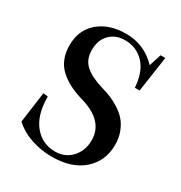

<svg xmlns="http://www.w3.org/2000/svg" viewBox="-163 -792 867 921"><g transform="rotate(30 270.0 -331.5)"><path d="M254.4 13.2Q194.8 13.2 139.9 -5.4Q85 -23.9 45.4 -60.5L68.8 -230.5L94.7 -227.5Q94.7 -126 139.9 -71Q185.1 -16.1 256.3 -16.1Q312 -16.1 347.2 -54.9Q382.3 -93.8 382.3 -150.9Q382.3 -257.8 243.2 -297.9Q201.2 -310.1 169.7 -326.2Q138.2 -342.3 113 -365.2Q87.9 -388.2 75 -420.2Q62 -452.1 62 -492.7Q62 -578.1 120.1 -627.2Q178.2 -676.3 270.5 -676.3Q372.6 -676.3 442.9 -602.1L464.4 -669.4H490.7L461.9 -472.7H435.5Q429.2 -560.1 386.7 -603.5Q344.2 -647 282.2 -647Q230.5 -647 198.2 -614.7Q166 -582.5 166 -526.4Q166 -473.6 200.2 -443.4Q234.4 -413.1 301.3 -393.6Q328.1 -385.7 350.3 -377Q372.6 -368.2 399.9 -351.1Q427.2 -334 446 -313.2Q464.8 -292.5 477.8 -259.8Q490.7 -227.1 490.7 -188Q490.7 -98.1 427.7 -42.5Q364.7 13.2 254.4 13.2Z"/></g></svg>

Font: Elstob Medium
Style: Regular
Weight: 500
Designer: Peter S. Baker
Version: Version 1.015